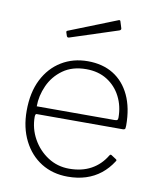

<svg xmlns="http://www.w3.org/2000/svg" viewBox="-85 -823 748 901"><g transform="rotate(10 288.5 -373.0)"><path d="M98 -240Q98 -184 125 -135.5Q152 -87 197.5 -57.5Q243 -28 299 -28Q359 -28 403 -52Q447 -76 474 -121Q477 -126 479.5 -126.5Q482 -127 485 -125L508 -110Q514 -106 509 -100Q486 -64 455 -39.5Q424 -15 385 -2.5Q346 10 299 10Q227 10 172.5 -24Q118 -58 87 -119.5Q56 -181 56 -261Q56 -349 87.5 -411Q119 -473 174 -506.5Q229 -540 299 -540Q370 -540 421 -508.5Q472 -477 500 -417.5Q528 -358 528 -274Q528 -268 527 -261Q526 -254 515 -254H104Q101 -254 99.5 -249.5Q98 -245 98 -240ZM469 -290Q480 -290 483 -293Q486 -296 486 -304Q486 -359 463 -404Q440 -449 398 -475.5Q356 -502 298 -502Q232 -502 187.5 -470Q143 -438 121 -389Q99 -340 99 -290ZM416 -752 426 -720Q429 -712 419 -708L192 -634Q188 -633 185.5 -634Q183 -635 181 -639L176 -654Q173 -662 179 -664L408 -755Q414 -757 416 -752Z"/></g></svg>

Font: Libre Franklin Thin Thin
Style: Regular
Weight: 250
Version: Version 3.000